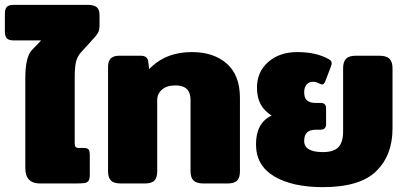

<svg xmlns="http://www.w3.org/2000/svg" viewBox="-42 -754 1676 789"><path d="M62 -63V-432Q62 -520 89 -548L127 -588H14Q-6 -588 -14 -596.5Q-22 -605 -22 -625V-697Q-22 -717 -14 -725.5Q-6 -734 14 -734H319Q344 -734 355.5 -724.5Q367 -715 367 -692V-649Q367 -633 363 -624Q359 -615 350 -604L291 -539Q275 -521 270 -498.5Q265 -476 265 -434V-165Q265 -154 269 -150Q273 -146 281 -146H300Q317 -146 322 -140Q327 -134 327 -115V-36Q327 -18 321.5 -10.5Q316 -3 303.5 -1.5Q291 0 261 0H123Q62 0 62 -63Z M402 -50V-480Q402 -525 447 -525H536Q564 -525 567 -502L571 -470Q638 -540 746 -540Q836 -540 890 -492.5Q944 -445 944 -352V-50Q944 -24 932.5 -12Q921 0 892 0H795Q766 0 753.5 -12Q741 -24 741 -50V-344Q741 -403 679 -403Q644 -403 624 -386Q604 -369 604 -342V-50Q604 -24 592.5 -12Q581 0 552 0H455Q426 0 414 -12Q402 -24 402 -50Z M1010 -161Q1010 -249 1074 -279Q1043 -299 1028.5 -326.5Q1014 -354 1014 -394Q1014 -459 1060.5 -499.5Q1107 -540 1180 -540Q1257 -540 1309 -511Q1321 -504 1321 -494Q1321 -489 1318 -481L1294 -418Q1289 -407 1282 -407Q1278 -407 1272 -410Q1266 -413 1259.5 -415.5Q1253 -418 1244 -418Q1227 -418 1217.5 -406Q1208 -394 1208 -375Q1208 -352 1219.5 -341.5Q1231 -331 1256 -331H1276Q1298 -331 1298 -309V-244Q1298 -221 1275 -221H1257Q1232 -221 1220 -210Q1208 -199 1208 -175Q1208 -129 1285 -129Q1329 -129 1348.5 -149Q1368 -169 1368 -215V-474Q1368 -500 1380 -512.5Q1392 -525 1420 -525H1517Q1546 -525 1558.5 -512.5Q1571 -500 1571 -474V-226Q1571 -116 1504 -50.5Q1437 15 1285 15Q1159 15 1084.5 -29.5Q1010 -74 1010 -161Z"/></svg>

Font: Mitr SemiBold
Style: Regular
Weight: 600
Designer: Thanarat Vachiruckul
Foundry: Cadson Demak
Version: Version 1.003